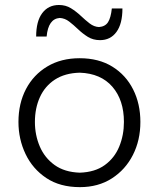

<svg xmlns="http://www.w3.org/2000/svg" viewBox="-20 -740 637 770"><path d="M300.5 10.5Q220.5 10.5 165.8 -26Q111 -62.5 82.5 -122.2Q54 -182 54 -251Q54 -325 84.2 -382.8Q114.5 -440.5 169.8 -473.5Q225 -506.5 299.5 -506.5Q376 -506.5 430.5 -472.8Q485 -439 514 -381.2Q543 -323.5 543 -251Q543 -177.5 513 -118.5Q483 -59.5 428.5 -24.5Q374 10.5 300.5 10.5ZM300 -47.5Q361 -49.5 400.2 -78Q439.5 -106.5 458.2 -152.2Q477 -198 477 -251Q477 -338.5 430.8 -392Q384.5 -445.5 300 -448.5Q240.5 -447 200.2 -420.8Q160 -394.5 140 -350.2Q120 -306 120 -251Q120 -198.5 139.5 -152.8Q159 -107 199 -78.2Q239 -49.5 300 -47.5ZM381 -579Q353.5 -579 332.2 -592.2Q311 -605.5 293 -622.8Q275 -640 257.5 -653.5Q240 -667 219.5 -668Q173.5 -664.5 167 -593.5H125Q125 -655 149.5 -687.5Q174 -720 216.5 -720Q243.5 -720 264.5 -707Q285.5 -694 303.8 -676.8Q322 -659.5 339.5 -646Q357 -632.5 377 -631.5Q402 -633.5 413.2 -651Q424.5 -668.5 428.5 -706H471Q471 -644.5 447 -611.8Q423 -579 381 -579Z"/></svg>

Font: Commissioner Flair Light
Style: Regular
Weight: 300
Designer: Kostas Bartsokas
Foundry: Kostas Bartsokas
Version: Version 1.000; ttfautohint (v1.8.3)